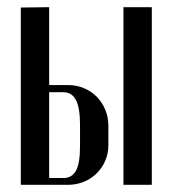

<svg xmlns="http://www.w3.org/2000/svg" viewBox="-20 -515 476 535"><path d="M170 -278Q193 -278 213.5 -269.5Q234 -261 249 -246Q264 -231 273 -210Q282 -189 282 -164V-111Q282 -87 273 -66.5Q264 -46 248.5 -31Q233 -16 212.5 -8Q192 0 169 0H38V-494L117 -495V-278ZM403 -495V0H324V-495ZM203 -166Q203 -215 191.5 -236.5Q180 -258 157 -258H117V-19H158Q180 -19 191.5 -39Q203 -59 203 -109Z"/></svg>

Font: Moniqa SemBd Narrow Heading
Style: Regular
Weight: 600
Width: 4
Designer: Rajesh Rajput
Foundry: Rajesh Rajput
Version: Version 1.000